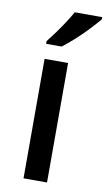

<svg xmlns="http://www.w3.org/2000/svg" viewBox="-87 -810 478 853"><g transform="rotate(10 151.5 -383.0)"><path d="M189 0H83V-539H189ZM303 -756Q288 -738 261 -709Q234 -680 203 -652Q172 -624 148 -606H78V-618Q93 -637 112 -663Q131 -689 149 -716.5Q167 -744 179 -766H303Z"/></g></svg>

Font: Noto Sans Arabic Med
Style: Regular
Weight: 500
Designer: Monotype Design Team, Nadine Chahine, Nizar Qandah and Khaled Hosny
Foundry: Monotype Imaging Inc.
Version: Version 2.012; ttfautohint (v1.8.4.7-5d5b)